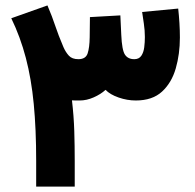

<svg xmlns="http://www.w3.org/2000/svg" viewBox="-20 -695 728 715"><path d="M485.8 -320.8Q453.6 -320.8 421.9 -331.8Q390.1 -342.8 373 -360.4Q355.5 -344.2 329.1 -332.5Q302.7 -320.8 276.9 -320.8Q272 -320.8 262.2 -320.8Q252.4 -320.8 248 -321.3Q254.9 -262.2 256.6 -206.8Q258.3 -151.4 258.3 -94.7V0H114.7V-96.2Q114.7 -213.9 105.7 -307.6Q96.7 -401.4 76.2 -479.5Q55.7 -557.6 22 -627L156.7 -674.8Q174.8 -632.3 186 -598.1Q197.3 -564 216.3 -519.5Q224.6 -500.5 236.6 -487.5Q248.5 -474.6 272 -474.6Q299.3 -474.6 306.4 -496.3Q313.5 -518.1 314 -555.7L314.9 -631.3L428.2 -637.7L431.6 -565.4Q434.1 -508.3 445.3 -491.5Q456.5 -474.6 480 -474.6Q497.6 -474.6 506.1 -487.1Q514.6 -499.5 517.1 -518.6Q519.5 -537.6 519.5 -557.1Q519.5 -582 515.6 -607.7Q511.7 -633.3 509.3 -650.4L643.6 -663.1Q646.5 -636.7 648.2 -609.4Q649.9 -582 649.9 -555.2Q649.9 -493.7 634.5 -440.2Q619.1 -386.7 583.3 -353.8Q547.4 -320.8 485.8 -320.8Z"/></svg>

Font: Vazirmatn UI FD Black
Style: Regular
Weight: 900
Designer: Saber Rastikerdar
Foundry: Saber Rastikerdar
Version: Version 33.003